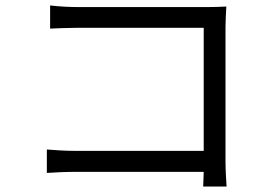

<svg xmlns="http://www.w3.org/2000/svg" viewBox="-20 -676 996 705"><path d="M812 9C811 -7 808 -50 808 -84V-577C808 -600 810 -630 811 -652C792 -651 763 -650 740 -650H269C238 -650 196 -652 164 -656V-571C187 -572 234 -574 270 -574H728V-122H258C218 -122 177 -125 152 -127V-41C178 -43 221 -45 260 -45H728C727 -22 727 -2 726 9Z"/></svg>

Font: Kinto Sans
Style: Regular
Weight: 400
Designer: Authors: Ryoko NISHIZUKA  (kana & ideographs); Paul D. Hunt (Latin, Greek & Cyrillic); Wenlong ZHANG  (bopomofo); Sandol
Foundry: Adobe Systems Incorporated, ookami Inc.
Version: Version 0.001